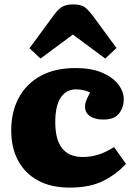

<svg xmlns="http://www.w3.org/2000/svg" viewBox="-20 -838 610 872"><path d="M297 14Q211 14 152 -18.5Q93 -51 62 -109Q31 -167 31 -245Q31 -330 65 -393.5Q99 -457 164 -493Q229 -529 323 -529Q394 -529 442.5 -508.5Q491 -488 516.5 -455.5Q542 -423 542 -387Q542 -351 521 -323Q500 -295 449 -295Q411 -295 388.5 -310.5Q366 -326 366 -355Q366 -366 371 -379.5Q376 -393 389 -418Q361 -432 324 -432Q281 -432 256 -395Q231 -358 231 -283Q231 -125 356 -125Q391 -125 424.5 -135Q458 -145 498 -170L552 -94Q512 -49 451 -17.5Q390 14 297 14ZM164 -572 114 -619 225 -770Q247 -800 266 -809Q285 -818 312 -818Q350 -818 367.5 -803.5Q385 -789 407 -759L509 -620L458 -572L311 -681Z"/></svg>

Font: Literata 12pt ExtraBold
Style: Regular
Weight: 800
Designer: Latin by Veronika Burian and Jose Scaglione. Greek by Irene Vlachou. Cyrillic by Vera Evstafieva.
Foundry: TypeTogether
Version: Version 3.002